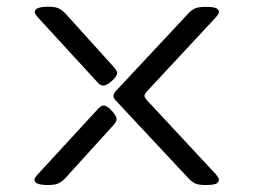

<svg xmlns="http://www.w3.org/2000/svg" viewBox="-20 -588 740 561"><path d="M408.2 -296.4 610.8 -78.6Q619.6 -67.9 619.6 -64Q619.6 -55.7 612.1 -51.5Q604.5 -47.4 580.1 -47.4Q561.5 -47.4 551.5 -51.5Q541.5 -55.7 530.8 -66.9L316.4 -296.4Q311.5 -302.2 311.5 -307.6Q311.5 -314.5 317.4 -320.8L530.3 -548.8Q541 -560.1 551.3 -564Q561.5 -567.9 581.5 -567.9Q603.5 -567.9 611.6 -564.2Q619.6 -560.5 619.6 -553.2Q619.6 -547.4 610.4 -537.1L409.2 -320.8Q402.3 -313 402.3 -308.1Q402.3 -303.2 408.2 -296.4ZM312.5 -223.6 169.9 -66.4Q158.7 -55.2 148.7 -51.3Q138.7 -47.4 119.1 -47.4Q80.6 -47.4 80.6 -63.5Q80.6 -67.9 90.3 -78.6L266.6 -270Q275.9 -279.8 283.2 -279.8Q292.5 -279.8 306.6 -264.2Q320.8 -248.5 320.8 -239.7Q320.8 -233.4 312.5 -223.6ZM266.1 -346.2 90.8 -537.1Q81.5 -547.4 81.5 -552.7Q81.5 -568.4 121.1 -568.4Q139.6 -568.4 149.7 -564.2Q159.7 -560.1 170.4 -549.3L312.5 -392.1Q322.3 -380.9 322.3 -375Q322.3 -365.2 306.9 -351.6Q291.5 -337.9 282.2 -337.9Q273.9 -337.9 266.1 -346.2Z"/></svg>

Font: SirinStencil
Style: Regular
Weight: 400
Designer: Olga Karpushina (okarpush@gmail.com)
Foundry: Cyreal (www.cyreal.org)
Version: Version 1.002